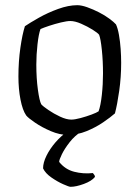

<svg xmlns="http://www.w3.org/2000/svg" viewBox="-20 -520 538 740"><path d="M241 0Q210 0 176 -14.5Q142 -29 115.5 -47Q89 -65 81 -75Q67 -95 59 -136Q51 -177 51 -225Q51 -283 58.5 -335.5Q66 -388 76 -419Q95 -432 129.5 -451.5Q164 -471 204 -485.5Q244 -500 278 -500Q294 -500 316.5 -492Q339 -484 361.5 -472.5Q384 -461 401.5 -448Q419 -435 427 -426Q434 -411 438.5 -385.5Q443 -360 445 -331.5Q447 -303 447 -278Q447 -223 439.5 -170Q432 -117 423 -83Q406 -68 377.5 -48.5Q349 -29 313.5 -14.5Q278 0 241 0ZM255 -59Q268 -59 290.5 -65Q313 -71 333 -78.5Q353 -86 360 -91Q368 -113 372.5 -154Q377 -195 377 -237Q377 -285 372.5 -328Q368 -371 362 -386Q357 -393 337 -405.5Q317 -418 293 -428.5Q269 -439 251 -439Q238 -439 215 -433.5Q192 -428 169.5 -420.5Q147 -413 136 -408Q129 -389 124.5 -349Q120 -309 120 -271Q120 -218 126 -174.5Q132 -131 139 -118Q146 -110 166.5 -96Q187 -82 211.5 -70.5Q236 -59 255 -59ZM252 200Q246 200 223.5 190Q201 180 178 164Q155 148 146 129Q146 107 159 80.5Q172 54 193.5 29Q215 4 241 -14H295Q268 3 248.5 28Q229 53 218.5 74.5Q208 96 208 104Q231 133 266 142Q301 151 338 147Q340 150 343 153.5Q346 157 346 162Q333 178 303 189Q273 200 252 200Z"/></svg>

Font: Texturina 72pt Light
Style: Regular
Weight: 300
Designer: Guillermo Torres Carreño
Foundry: Omnibus-Type
Version: Version 1.002; ttfautohint (v1.8.3)